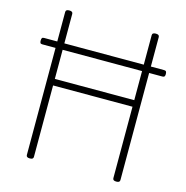

<svg xmlns="http://www.w3.org/2000/svg" viewBox="-152 -1258 1368 1415"><g transform="rotate(15 531.5 -550.5)"><path d="M202 14Q175 14 175 -5V-1096Q175 -1106 181.5 -1110.5Q188 -1115 202 -1115Q229 -1115 229 -1096V-600H835V-1096Q835 -1106 842 -1110.5Q849 -1115 862 -1115Q889 -1115 889 -1096V-5Q889 4 883 9Q877 14 862 14Q835 14 835 -5V-550H229V-5Q229 4 223 9Q217 14 202 14ZM74 -822Q62 -822 58.5 -828Q55 -834 55 -845Q55 -858 58.5 -864.5Q62 -871 74 -871H990Q1002 -871 1006 -864.5Q1010 -858 1010 -845Q1010 -834 1006 -828Q1002 -822 990 -822Z"/></g></svg>

Font: Playwrite FR Moderne ExtraLight
Style: Regular
Weight: 250
Version: Version 1.002